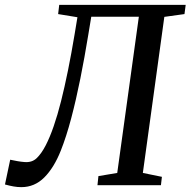

<svg xmlns="http://www.w3.org/2000/svg" viewBox="-50 -763 784 791"><path d="M326 -694 313.5 -618.5Q298.5 -526.5 281 -439.2Q263.5 -352 243.5 -276.2Q223.5 -200.5 200.5 -142.5Q172.5 -72 132.5 -32Q92.5 8 38 8Q22 8 6.2 5.2Q-9.5 2.5 -29.5 -3L-8 -105Q8 -101.5 22.5 -99Q37 -96.5 50 -95.5Q81.5 -92.5 101.2 -111.5Q121 -130.5 138.5 -164.5Q155.5 -197.5 171.2 -243Q187 -288.5 201.5 -346Q216 -403.5 230 -472.5Q244 -541.5 257.5 -622.5L269 -692L189.5 -705L194 -743H715L710 -705L627 -693.5L538.5 -50.5L617 -34.5L613 0H351.5L355.5 -37.5L433 -50.5L522 -694Z"/></svg>

Font: Merriweather 48pt
Style: Italic
Weight: 400
Italic angle: -7.8°
Version: Version 2.101